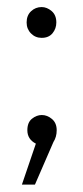

<svg xmlns="http://www.w3.org/2000/svg" viewBox="-20 -394 228 530"><path d="M76.5 115.5H40.5L79 2.5Q55.5 -9.5 55.5 -34.5Q55.5 -56 68.2 -66.2Q81 -76.5 95.5 -76.5Q110.5 -76.5 123.5 -65.5Q136.5 -54.5 136.5 -34.5Q136.5 -16 127.5 -2ZM95 -289.5Q77.5 -289.5 65.5 -301.8Q53.5 -314 53.5 -332Q53.5 -351.5 65.8 -363Q78 -374.5 95 -374.5Q109.5 -374.5 122.5 -363.5Q135.5 -352.5 135.5 -332Q135.5 -315 125 -302.2Q114.5 -289.5 95 -289.5Z"/></svg>

Font: Argentum Novus Light
Style: Regular
Weight: 300
Designer: Julieta Ulanovsky (font) & Cristiano Sobral (main changes)
Foundry: Julieta Ulanovsky (font) & Cristiano Sobral (main changes)
Version: Version 3.00;November 27, 2020;FontCreator 13.0.0.2655 64-bi